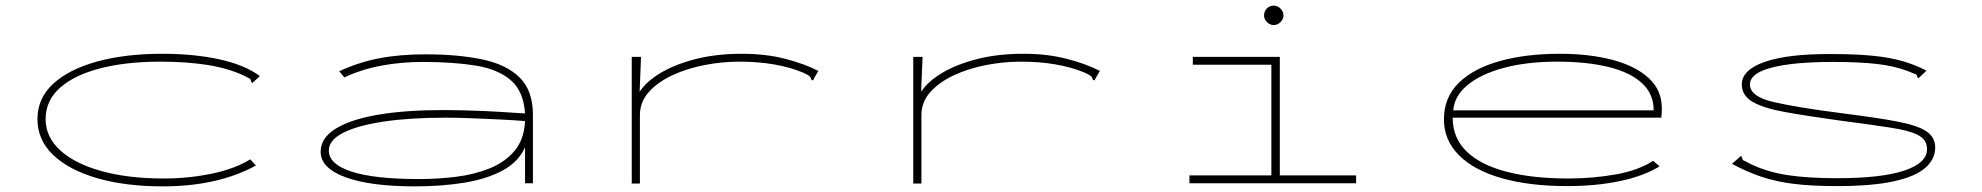

<svg xmlns="http://www.w3.org/2000/svg" viewBox="-20 -651 7040 682"><path d="M559 11Q426 11 325.5 -18Q225 -47 169 -100.5Q113 -154 113 -228Q113 -302 169 -353.5Q225 -405 325 -432.5Q425 -460 557 -460Q668 -460 758 -440.5Q848 -421 903 -381L884 -363L876 -356L872 -361Q872 -369 865.5 -372.5Q859 -376 845 -383Q789 -409 715.5 -420.5Q642 -432 550 -432Q429 -432 337 -408.5Q245 -385 193.5 -339.5Q142 -294 142 -228Q142 -164 194.5 -116.5Q247 -69 341.5 -43Q436 -17 562 -17Q649 -17 731.5 -34Q814 -51 869 -85L889 -63Q753 11 559 11Z M1455 11Q1295 11 1207 -21.5Q1119 -54 1119 -112Q1119 -161 1172.5 -194Q1226 -227 1323 -243.5Q1420 -260 1551 -260Q1594 -260 1646.5 -258.5Q1699 -257 1751 -254Q1803 -251 1845 -248Q1840 -326 1795 -365.5Q1750 -405 1670 -418Q1590 -431 1481 -431Q1406 -431 1335.5 -418Q1265 -405 1203 -376L1185 -398Q1254 -430 1327 -444Q1400 -458 1491 -458Q1607 -458 1693 -440Q1779 -422 1826 -375.5Q1873 -329 1873 -243V0H1845V-128Q1822 -76 1765.5 -45.5Q1709 -15 1629 -2Q1549 11 1455 11ZM1148 -116Q1148 -68 1228.5 -41.5Q1309 -15 1469 -15Q1535 -15 1600 -23Q1665 -31 1719.5 -53Q1774 -75 1808 -115.5Q1842 -156 1845 -221Q1808 -224 1758 -226.5Q1708 -229 1656.5 -231Q1605 -233 1563 -233Q1435 -233 1342 -219Q1249 -205 1198.5 -179Q1148 -153 1148 -116Z M2224 -449H2257L2252 -325Q2276 -362 2327.5 -392.5Q2379 -423 2452 -441.5Q2525 -460 2616 -460Q2700 -460 2769.5 -442Q2839 -424 2887 -399L2872 -374L2868 -365L2861 -369Q2860 -377 2854 -381.5Q2848 -386 2833 -393Q2739 -432 2606 -432Q2545 -432 2483 -420Q2421 -408 2369 -384Q2317 -360 2285 -324.5Q2253 -289 2253 -242V1H2224Z M3224 -449H3257L3252 -325Q3276 -362 3327.5 -392.5Q3379 -423 3452 -441.5Q3525 -460 3616 -460Q3700 -460 3769.5 -442Q3839 -424 3887 -399L3872 -374L3868 -365L3861 -369Q3860 -377 3854 -381.5Q3848 -386 3833 -393Q3739 -432 3606 -432Q3545 -432 3483 -420Q3421 -408 3369 -384Q3317 -360 3285 -324.5Q3253 -289 3253 -242V1H3224Z M4205 0V-28H4496V-421H4217V-449H4526V-28H4797V0ZM4504 -562Q4491 -562 4480.5 -572.5Q4470 -583 4470 -596Q4470 -611 4480 -621Q4490 -631 4504 -631Q4518 -631 4528.5 -620.5Q4539 -610 4539 -596Q4539 -583 4528.5 -572.5Q4518 -562 4504 -562Z M5547 10Q5413 10 5314.5 -18Q5216 -46 5162.5 -99.5Q5109 -153 5109 -227Q5109 -305 5161.5 -356.5Q5214 -408 5307 -434Q5400 -460 5521 -460Q5625 -460 5707 -438.5Q5789 -417 5836 -374Q5883 -331 5883 -266Q5883 -258 5882.5 -249.5Q5882 -241 5881 -233H5140Q5140 -161 5189.5 -113Q5239 -65 5331.5 -41Q5424 -17 5551 -17Q5638 -17 5719.5 -31.5Q5801 -46 5852 -80L5875 -60Q5817 -25 5733 -7.5Q5649 10 5547 10ZM5142 -259H5854Q5854 -318 5811.5 -356.5Q5769 -395 5692 -413.5Q5615 -432 5511 -432Q5404 -432 5322 -410Q5240 -388 5193 -349Q5146 -310 5142 -259Z M6504 10Q6415 10 6351 2Q6287 -6 6235.5 -23.5Q6184 -41 6132 -69L6164 -97L6168 -92Q6168 -83 6174.5 -80.5Q6181 -78 6195 -70Q6254 -41 6326 -29.5Q6398 -18 6505 -18Q6663 -18 6744 -45Q6825 -72 6825 -121Q6825 -154 6794.5 -170.5Q6764 -187 6696 -197.5Q6628 -208 6514 -223Q6398 -239 6320.5 -253Q6243 -267 6205 -289.5Q6167 -312 6167 -351Q6167 -403 6249.5 -431.5Q6332 -460 6486 -459Q6572 -459 6632 -453Q6692 -447 6737.5 -434Q6783 -421 6823 -400L6802 -380L6794 -373L6790 -378Q6790 -386 6783 -388Q6776 -390 6761 -397Q6709 -417 6645.5 -424Q6582 -431 6490 -431Q6351 -431 6273.5 -411Q6196 -391 6196 -351Q6196 -308 6280 -288.5Q6364 -269 6528 -248Q6647 -233 6718.5 -219.5Q6790 -206 6822 -185Q6854 -164 6854 -127Q6854 -86 6819 -55Q6784 -24 6707 -7Q6630 10 6504 10Z"/></svg>

Font: Inconsolata UltraExpanded ExtraLight
Style: Regular
Weight: 200
Width: 9
Monospace: yes
Designer: Raph Levien, Cyreal, Brenton Simpson
Foundry: Raph Levien, Cyreal, Google
Version: Version 3.001; ttfautohint (v1.8.2.53-6de2)